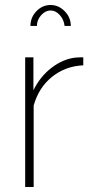

<svg xmlns="http://www.w3.org/2000/svg" viewBox="-20 -750 371 770"><path d="M314 -488Q243 -485 189.5 -442.5Q136 -400 115 -327V0H81V-520H114V-388Q141 -443 186.5 -478Q232 -513 282 -519Q292 -520 300.5 -520Q309 -520 314 -520ZM183 -708Q162 -708 145 -689Q128 -670 128 -646H102Q102 -680 126 -705Q150 -730 183 -730Q215 -730 239.5 -705Q264 -680 264 -646H239Q236 -672 219.5 -690Q203 -708 183 -708Z"/></svg>

Font: Raleway Thin ExtraLight
Style: Regular
Weight: 250
Version: Version 4.026